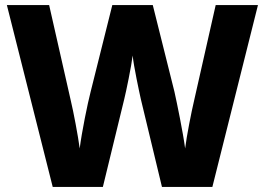

<svg xmlns="http://www.w3.org/2000/svg" viewBox="-20 -734 1040 754"><path d="M993 -714H827L742 -338C732 -296 713 -200 707 -151C699 -213 675 -329 665 -374L580 -714H421L336 -374C324 -328 301 -215 293 -151C287 -198 268 -298 258 -339L173 -714H7L187 0H384L468 -345C475 -373 496 -474 501 -516C505 -474 527 -372 533 -345L616 0H814Z"/></svg>

Font: Noto Sans Ethiopic ExtraBold
Style: Regular
Weight: 800
Designer: Monotype Design Team
Foundry: Monotype Imaging Inc.
Version: Version 2.102